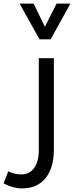

<svg xmlns="http://www.w3.org/2000/svg" viewBox="-60 -809 412 1069"><path d="M62 240Q13 240 -40 212L-14 145Q10 156 26 159Q42 162 60 162Q105 162 130.5 125.5Q156 89 156 29V-485H240V24Q240 125 194 182.5Q148 240 62 240ZM332 -789 222 -590H160L49 -789H127L190 -660L255 -789Z"/></svg>

Font: Noto Kufi Arabic
Style: Regular
Weight: 400
Designer: Monotype Design Team, David Williams, Khaled Hosny
Foundry: Google LLC
Version: Version 2.109; ttfautohint (v1.8.4.7-5d5b)